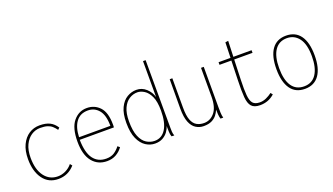

<svg xmlns="http://www.w3.org/2000/svg" viewBox="-62 -1120 2752 1585"><g transform="rotate(-20 1314.0 -327.0)"><path d="M242 11Q156 11 108 -55Q60 -121 60 -228Q60 -302 84.5 -353.5Q109 -405 150.5 -432Q192 -459 244 -459Q298 -459 333 -441.5Q368 -424 392 -386L377 -371Q361 -393 344.5 -407.5Q328 -422 304 -429.5Q280 -437 241 -437Q199 -437 163.5 -413.5Q128 -390 106 -344.5Q84 -299 84 -232Q84 -128 128 -69.5Q172 -11 245 -11Q280 -11 314 -27.5Q348 -44 371 -73L386 -55Q328 11 242 11Z M670 10Q589 10 541 -49.5Q493 -109 493 -224Q493 -345 540.5 -402.5Q588 -460 659 -460Q727 -460 772 -412Q817 -364 817 -258Q817 -249 817 -245.5Q817 -242 816 -233H516Q518 -119 558 -65.5Q598 -12 670 -12Q713 -12 741 -30.5Q769 -49 790 -77L808 -62Q784 -29 749.5 -9.5Q715 10 670 10ZM518 -255H793Q793 -349 756 -393.5Q719 -438 661 -438Q593 -438 557 -389.5Q521 -341 518 -255Z M1092 9Q1049 9 1011 -15.5Q973 -40 949 -93Q925 -146 925 -232Q925 -314 949.5 -364.5Q974 -415 1013 -438Q1052 -461 1095 -461Q1144 -461 1180.5 -427.5Q1217 -394 1229 -349V-665H1252L1253 -71Q1253 -53 1254 -35.5Q1255 -18 1262 0L1238 -1Q1231 -17 1230 -47Q1229 -77 1229 -95Q1222 -70 1204.5 -46Q1187 -22 1159 -6.5Q1131 9 1092 9ZM1096 -13Q1159 -13 1194 -69.5Q1229 -126 1229 -231Q1229 -310 1208 -355Q1187 -400 1156 -419.5Q1125 -439 1096 -439Q1058 -439 1024.5 -418Q991 -397 970.5 -352.5Q950 -308 950 -237Q950 -153 970.5 -104Q991 -55 1024.5 -34Q1058 -13 1096 -13Z M1518 11Q1481 11 1450 -8.5Q1419 -28 1401.5 -72Q1384 -116 1384 -191L1385 -449H1408V-191Q1408 -120 1423 -81.5Q1438 -43 1465.5 -27.5Q1493 -12 1529 -12Q1584 -12 1622 -57.5Q1660 -103 1660 -197V-449H1684V-92Q1684 -74 1685 -46Q1686 -18 1692 0H1668Q1662 -17 1660.5 -41.5Q1659 -66 1659 -82Q1649 -58 1632.5 -37Q1616 -16 1588.5 -2.5Q1561 11 1518 11Z M2015 8Q1963 8 1940 -18Q1917 -44 1912.5 -100.5Q1908 -157 1911 -248L1916 -420H1812V-443H1917L1921 -578L1947 -582L1942 -443H2102V-420H1941L1935 -244Q1932 -158 1936.5 -108.5Q1941 -59 1959 -37.5Q1977 -16 2017 -15Q2047 -14 2076 -27Q2105 -40 2128 -58L2142 -40Q2112 -14 2080.5 -3Q2049 8 2015 8Z M2409 8Q2326 8 2283.5 -52.5Q2241 -113 2241 -225Q2241 -339 2284 -399Q2327 -459 2409 -459Q2491 -459 2534 -399Q2577 -339 2577 -225Q2577 -113 2534 -52.5Q2491 8 2409 8ZM2409 -14Q2480 -14 2516.5 -70Q2553 -126 2553 -226Q2553 -332 2513.5 -384.5Q2474 -437 2409 -437Q2339 -437 2302 -382.5Q2265 -328 2265 -226Q2265 -123 2301.5 -68.5Q2338 -14 2409 -14Z"/></g></svg>

Font: Inconsolata SemiCondensed ExtraLight
Style: Regular
Weight: 200
Width: 4
Monospace: yes
Designer: Raph Levien, Cyreal, Brenton Simpson
Foundry: Raph Levien, Cyreal, Google
Version: Version 3.100; ttfautohint (v1.8.4.7-5d5b)